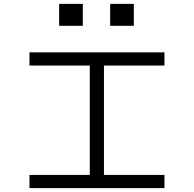

<svg xmlns="http://www.w3.org/2000/svg" viewBox="-20 -970 1000 990"><path d="M828 0V-68H516V-632H828V-700H132V-632H443V-68H132V0ZM285 -837H407V-950H285ZM548 -837H670V-950H548Z"/></svg>

Font: altertype_V2
Style: Regular
Weight: 400
Designer: Simon Renaud
Version: Version 2.001;Glyphs 3.1.2 (3151)